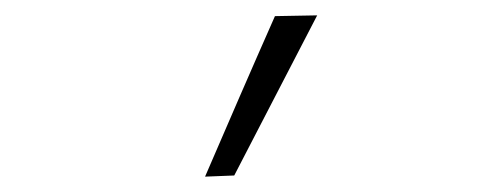

<svg xmlns="http://www.w3.org/2000/svg" viewBox="-20 -813 640 250"><path d="M247 -583Q269.5 -635 292.2 -687.5Q315 -740 338 -792L393 -793Q366.5 -742 339 -688.8Q311.5 -635.5 285 -584.5Z"/></svg>

Font: Commissioner Loud ExtraLight
Style: Regular
Weight: 200
Designer: Kostas Bartsokas
Foundry: Kostas Bartsokas
Version: Version 1.000; ttfautohint (v1.8.3)